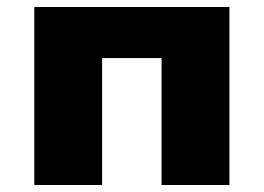

<svg xmlns="http://www.w3.org/2000/svg" viewBox="-20 -529 754 549"><path d="M78 0V-509H636V0H442V-363H272V0Z"/></svg>

Font: Nunito Sans 6pt Black
Style: Regular
Weight: 900
Version: Version 3.101;gftools[0.9.27]